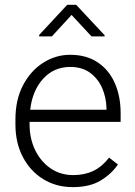

<svg xmlns="http://www.w3.org/2000/svg" viewBox="-20 -765 557 795"><path d="M281.2 9.8Q212.4 9.8 158.7 -23.4Q105 -56.6 74.5 -115.2Q43.9 -173.8 43.9 -249.5V-270.5Q43.9 -352.1 75.4 -412.1Q106.9 -472.2 158.7 -505.1Q210.4 -538.1 270.5 -538.1Q337.9 -538.1 384.5 -506.8Q431.2 -475.6 455.3 -421.1Q479.5 -366.7 479.5 -295.9V-260.3H102.5V-249.5Q102.5 -191.4 125.5 -143.8Q148.4 -96.2 189.2 -68.1Q230 -40 283.7 -40Q330.1 -40 366.5 -57.4Q402.8 -74.7 431.6 -112.3L468.3 -84Q442.4 -45.4 397.2 -17.8Q352.1 9.8 281.2 9.8ZM270.5 -487.8Q203.6 -487.8 158.9 -439.2Q114.3 -390.6 105 -310.5H420.9V-316.9Q419.9 -361.3 403.1 -400.1Q386.2 -439 353.3 -463.4Q320.3 -487.8 270.5 -487.8ZM295.4 -745.1 413.1 -619.1V-614.3H358.9L276.4 -703.1L194.8 -614.3H142.1V-620.1L258.3 -745.1Z"/></svg>

Font: Vazirmatn FD ExtraLight
Style: Regular
Weight: 200
Designer: Saber Rastikerdar
Foundry: Saber Rastikerdar
Version: Version 33.003